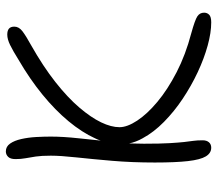

<svg xmlns="http://www.w3.org/2000/svg" viewBox="-64 -686 761 674"><g transform="rotate(-90 317.0 -349.5)"><path d="M575 11Q539 11 493.5 -1.5Q448 -14 400 -36.5Q352 -59 307 -89Q262 -119 225.5 -155Q189 -191 168 -230Q155 -253 150 -277Q149 -250 149 -225Q149 -167 151 -134.5Q153 -102 155 -84Q157 -66 159 -52.5Q161 -39 161 -19Q161 -5 154 3Q147 11 135 11Q116 11 104.5 -8Q93 -27 88 -70.5Q83 -114 83 -187Q83 -267 89 -337Q95 -407 101 -462.5Q107 -518 107 -552Q107 -585 104 -605Q101 -625 98 -641Q95 -657 95 -676Q95 -694 103 -702Q111 -710 122 -710Q139 -710 149.5 -695Q160 -680 165.5 -655.5Q171 -631 172.5 -603.5Q174 -576 174 -552Q174 -509 168 -454Q164 -416 160 -377Q163 -387 168 -397Q189 -443 228 -490Q267 -537 321.5 -581.5Q376 -626 443 -665Q475 -685 495.5 -695Q516 -705 532 -705Q546 -705 553 -699Q560 -693 560 -680Q560 -664 543.5 -651.5Q527 -639 496 -622Q420 -579 365.5 -536Q311 -493 276 -452Q241 -411 224 -375.5Q207 -340 207 -311Q207 -284 230 -249Q253 -214 296 -178Q339 -142 400 -110.5Q461 -79 537 -59Q584 -46 596.5 -37.5Q609 -29 609 -14Q609 -3 601.5 4Q594 11 575 11Z"/></g></svg>

Font: Shantell Sans Light Light
Style: Regular
Weight: 300
Version: Version 1.008;[ac192a2d6]